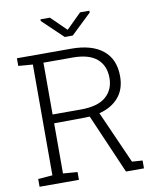

<svg xmlns="http://www.w3.org/2000/svg" viewBox="-96 -972 863 1046"><g transform="rotate(-10 335.5 -448.5)"><path d="M37.1 0.5V-42.5L116.7 -48.8V-661.6L37.1 -668V-710.4H336.9Q451.2 -710.4 512.5 -660.6Q573.7 -610.8 573.7 -516.6Q573.7 -444.8 534.7 -399.7Q495.6 -354.5 427.7 -337.4L556.6 -46.9L614.7 -43V0.5H515.1L372.6 -328.6Q358.9 -327.6 344.2 -327.6L175.3 -326.2V-48.8L254.9 -42.5V0.5ZM175.3 -375H331.1Q426.3 -375 470.7 -414.1Q515.1 -453.1 515.1 -517.1Q515.1 -585.9 470.7 -623.8Q426.3 -661.6 336.9 -661.6H175.3ZM470.7 -897V-886.7L357.9 -779.3H314L200.2 -887.7V-897H252.4L336.4 -814.9L419.4 -897Z"/></g></svg>

Font: Roboto Slab Light
Style: Regular
Weight: 300
Designer: Google
Version: Version 2.000; ttfautohint (v1.8.1.43-b0c9)